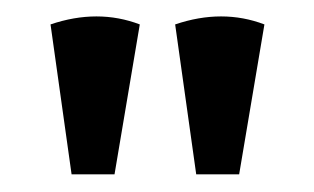

<svg xmlns="http://www.w3.org/2000/svg" viewBox="-20 -754 373 228"><path d="M40 -725 65 -547H116L146 -725Q96 -744 40 -725ZM188 -725 213 -547H264L294 -725Q244 -744 188 -725Z"/></svg>

Font: Arima Koshi Semi Bold
Style: Regular
Weight: 600
Designer: Joana Correia and Natanael Gama
Foundry: NDISCOVER
Version: Version 1.019;PS 001.019;hotconv 1.0.88;makeotf.lib2.5.64775